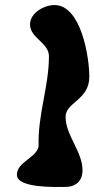

<svg xmlns="http://www.w3.org/2000/svg" viewBox="-20 -680 374 761"><path d="M47 13C47 67 205 61 238 61C280 61 307 38 307 -5C307 -80 240 -143 240 -217C240 -275 334 -283 334 -376C334 -455 301 -660 196 -660C155 -660 99 -629 99 -583C99 -529 174 -511 174 -457C174 -337 129 -225 133 -100C125 -54 47 -39 47 13Z"/></svg>

Font: Charger
Style: Overspray
Weight: 400
Designer: Jasper
Foundry: Cannot Into Space Fonts
Version: Version 0.980